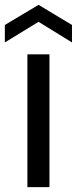

<svg xmlns="http://www.w3.org/2000/svg" viewBox="-36 -772 317 792"><path d="M168 -548V0H77V-548ZM123 -682 -16 -597V-669L123 -752L261 -669V-597Z"/></svg>

Font: MSTAGE
Style: Regular
Weight: 400
Designer: Ninad Kale (Devanagari), Jonny Pinhorn (Latin)
Foundry: Indian Type Foundry
Version: 4.004